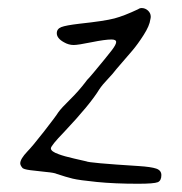

<svg xmlns="http://www.w3.org/2000/svg" viewBox="-20 -560 453 477"><path d="M163.1 -448.2Q173.8 -448.2 207.5 -455.1Q241.2 -461.9 256.8 -461.9Q268.6 -461.9 268.6 -455.6Q268.6 -449.2 257.3 -434.6Q246.1 -419.9 211.9 -378.9Q202.1 -367.2 196.3 -361.3L193.4 -357.4Q174.8 -333 153.8 -312.5Q132.8 -292 125 -281.2Q119.1 -271.5 89.4 -233.4Q59.6 -195.3 47.9 -183.6Q30.3 -165 30.3 -154.3Q30.3 -149.4 35.2 -143.6Q37.1 -139.6 55.2 -137.2Q73.2 -134.8 94.2 -132.8Q115.2 -130.9 121.1 -127.9Q144.5 -120.1 160.6 -116.2Q176.8 -112.3 220.7 -107.9Q264.6 -103.5 323.2 -103.5Q362.3 -103.5 372.1 -107.4Q380.9 -111.3 380.9 -125Q380.9 -136.7 368.2 -141.1Q355.5 -145.5 324.2 -147.5Q200.2 -155.3 194.3 -159.2Q190.4 -160.2 164.6 -166Q138.7 -171.9 126 -176.8Q106.4 -183.6 106.4 -191.4Q106.4 -198.2 139.6 -232.4Q204.1 -300.8 226.6 -337.9Q234.4 -349.6 247.6 -363.3Q260.7 -377 269.5 -388.7Q294.9 -418 308.6 -434.1Q322.3 -450.2 336.9 -473.1Q351.6 -496.1 353.5 -511.7Q354.5 -515.6 354.5 -518.6Q354.5 -527.3 347.7 -533.7Q340.8 -540 332 -540Q327.1 -540 323.2 -537.1Q288.1 -520.5 264.2 -514.2Q240.2 -507.8 176.8 -501Q143.6 -497.1 132.3 -492.7Q121.1 -488.3 121.1 -477.5Q121.1 -464.8 138.7 -455.1Q150.4 -448.2 163.1 -448.2Z"/></svg>

Font: 辰宇落雁體 Thin
Style: Regular
Weight: 100
Designer: Written by Liu, Wei-Chen; Created by Wang, Li-Yu.
Foundry: New Value
Version: Version 1.000